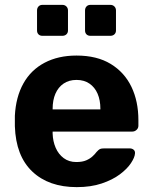

<svg xmlns="http://www.w3.org/2000/svg" viewBox="-20 -758 625 788"><path d="M295 10Q180 10 112.5 -54Q45 -118 41 -240Q41 -248 41 -261.5Q41 -275 41 -283Q45 -360 76 -415.5Q107 -471 163 -500.5Q219 -530 294 -530Q378 -530 434.5 -495.5Q491 -461 519.5 -401.5Q548 -342 548 -265V-242Q548 -232 540.5 -225Q533 -218 523 -218H196Q196 -217 196 -214.5Q196 -212 196 -210Q197 -178 208.5 -151.5Q220 -125 241.5 -109Q263 -93 293 -93Q318 -93 334 -100Q350 -107 360.5 -117Q371 -127 376 -134Q385 -144 390.5 -146.5Q396 -149 408 -149H512Q522 -149 528.5 -143.5Q535 -138 534 -128Q533 -112 517.5 -88.5Q502 -65 472 -42.5Q442 -20 397.5 -5Q353 10 295 10ZM196 -309H392V-311Q392 -347 380.5 -373.5Q369 -400 347 -415Q325 -430 294 -430Q263 -430 241 -415Q219 -400 207.5 -373.5Q196 -347 196 -311ZM351 -611Q341 -611 335 -617Q329 -623 329 -633V-715Q329 -725 335 -731.5Q341 -738 351 -738H433Q443 -738 449.5 -731.5Q456 -725 456 -715V-633Q456 -623 449.5 -617Q443 -611 433 -611ZM154 -611Q144 -611 138 -617Q132 -623 132 -633V-715Q132 -725 138 -731.5Q144 -738 154 -738H236Q246 -738 252.5 -731.5Q259 -725 259 -715V-633Q259 -623 252.5 -617Q246 -611 236 -611Z"/></svg>

Font: Rubik SemiBold
Style: Regular
Weight: 600
Designer: Hubert and Fischer
Foundry: Hubert and Fischer
Version: Version 2.300;gftools[0.9.30]